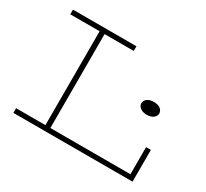

<svg xmlns="http://www.w3.org/2000/svg" viewBox="-138 -895 1187 1105"><g transform="rotate(30 456.0 -343.0)"><path d="M57 0V-31H817V-211H849V0ZM252 -18V-669H285V-18ZM57 -655V-686H479V-655ZM726 -374Q700 -374 683.5 -386.5Q667 -399 667 -416Q667 -435 683.5 -447Q700 -459 726 -459Q754 -459 770 -447Q786 -435 786 -416Q786 -399 770 -386.5Q754 -374 726 -374Z"/></g></svg>

Font: BioRhyme SemiExpanded ExtraLight
Style: Regular
Weight: 250
Width: 6
Designer: Aoife Mooney
Foundry: Aoife Mooney Type
Version: Version 1.600;gftools[0.9.33]